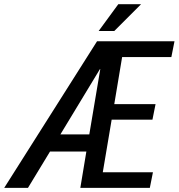

<svg xmlns="http://www.w3.org/2000/svg" viewBox="-58 -911 866 931"><path d="M375 -259.3 428.2 -575.7 426.8 -576.2 234.9 -259.3ZM668.5 0H331.5L360.8 -176.3H184.6L77.6 0H-37.6L412.6 -710.9H788.1L772.9 -634.3H534.2L496.1 -406.2H696.3L681.2 -330.6H483.4L440.4 -75.7H683.6ZM515.6 -890.6H626L496.1 -760.7H420.4Z"/></svg>

Font: RobotoCondensed-Italic
Style: Italic
Weight: 400
Designer: Google
Version: Version 1.200311; 2013